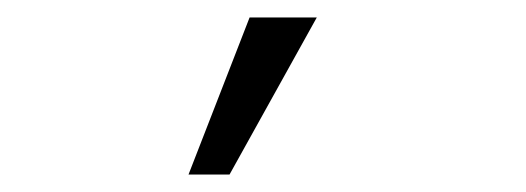

<svg xmlns="http://www.w3.org/2000/svg" viewBox="-20 -124 603 220"><path d="M243 76H196L266 -104H343Z"/></svg>

Font: Inconsolata SemiExpanded
Style: Regular
Weight: 400
Width: 6
Monospace: yes
Designer: Raph Levien, Cyreal, Brenton Simpson
Foundry: Raph Levien, Cyreal, Google
Version: Version 3.100; ttfautohint (v1.8.4.7-5d5b)